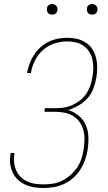

<svg xmlns="http://www.w3.org/2000/svg" viewBox="-20 -932 540 960"><path d="M198 8Q174 8 151 4.5Q128 1 107 -8.5Q86 -18 69.5 -33.5Q53 -49 43.5 -69.5Q34 -90 31 -113.5Q28 -137 33 -162V-167H52V-162Q48 -141 50.5 -119.5Q53 -98 61 -79.5Q69 -61 83.5 -47Q98 -33 116.5 -24.5Q135 -16 156 -13Q177 -10 198 -10Q222 -10 246 -14Q270 -18 292 -29Q314 -40 333 -57Q352 -74 366 -95Q380 -116 387.5 -139Q395 -162 398 -185Q402 -210 402.5 -234Q403 -258 397 -280.5Q391 -303 378 -321.5Q365 -340 345.5 -352Q326 -364 302.5 -368.5Q279 -373 255 -373H202L205 -391H258Q279 -391 301 -394.5Q323 -398 343.5 -407.5Q364 -417 382 -431.5Q400 -446 412.5 -465Q425 -484 432 -505Q439 -526 442 -547Q446 -570 446.5 -592Q447 -614 442 -635Q437 -656 426 -673.5Q415 -691 398 -703Q381 -715 360 -720Q339 -725 316 -725Q285 -725 253 -715Q221 -705 196 -683Q171 -661 155.5 -630.5Q140 -600 135 -569V-567H116V-570Q120 -593 128.5 -615.5Q137 -638 150.5 -658.5Q164 -679 183 -696Q202 -713 224 -723.5Q246 -734 269.5 -738.5Q293 -743 316 -743Q342 -743 365.5 -737.5Q389 -732 409 -719Q429 -706 441.5 -686.5Q454 -667 460 -643.5Q466 -620 466 -595Q466 -570 462 -545Q457 -518 447.5 -491Q438 -464 418.5 -442Q399 -420 373.5 -405Q348 -390 321 -382Q350 -373 373.5 -353.5Q397 -334 409 -306.5Q421 -279 422 -247Q423 -215 418 -183V-182Q414 -157 405 -132Q396 -107 381.5 -84Q367 -61 346 -42.5Q325 -24 300.5 -12.5Q276 -1 250 3.5Q224 8 198 8ZM440 -859Q434 -859 428.5 -861Q423 -863 419.5 -868Q416 -873 415 -879Q414 -885 415 -891Q415 -896 417.5 -900Q420 -904 424 -906.5Q428 -909 432 -910.5Q436 -912 441 -912Q447 -912 452.5 -909.5Q458 -907 462 -902Q466 -897 467 -891Q468 -885 467 -879Q466 -874 463.5 -870Q461 -866 457.5 -863.5Q454 -861 449.5 -860Q445 -859 440 -859ZM240 -859Q234 -859 228.5 -861Q223 -863 219.5 -868Q216 -873 215 -879Q214 -885 215 -891Q215 -896 217.5 -900Q220 -904 224 -906.5Q228 -909 232 -910.5Q236 -912 241 -912Q247 -912 252.5 -909.5Q258 -907 262 -902Q266 -897 267 -891Q268 -885 267 -879Q266 -874 263.5 -870Q261 -866 257.5 -863.5Q254 -861 249.5 -860Q245 -859 240 -859Z"/></svg>

Font: Iosevka Curly Thin
Style: Italic
Weight: 100
Italic angle: -9°
Monospace: yes
Designer: Belleve Invis
Foundry: Belleve Invis
Version: Version 22.1.2; ttfautohint (v1.8.4)